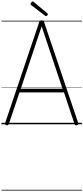

<svg xmlns="http://www.w3.org/2000/svg" viewBox="-20 -1698 1139 2623"><path d="M70 13Q55 10 50.5 3Q46 -4 50 -16L516 -1397Q520 -1410 527.5 -1415Q535 -1420 549 -1420Q564 -1420 571 -1415Q578 -1410 582 -1397L1049 -16Q1053 -4 1048.5 3Q1044 10 1029 13Q1015 15 1008 10.5Q1001 6 996 -10L854 -436H246L103 -10Q98 5 91 10Q84 15 70 13ZM264 -486H834L549 -1338ZM608 -1478Q605 -1478 602 -1480Q599 -1482 594 -1485L405 -1629Q400 -1634 399 -1637Q398 -1640 398 -1644Q398 -1651 403 -1659Q408 -1667 415 -1672.5Q422 -1678 429 -1678Q434 -1678 437.5 -1675Q441 -1672 445 -1668L628 -1515Q632 -1511 632.5 -1508Q633 -1505 633 -1502Q633 -1495 624.5 -1486.5Q616 -1478 608 -1478ZM0 895H1099V905H0ZM0 -20H1099V0H0ZM0 -505H1099V-500H0ZM0 -1415H1099V-1405H0Z"/></svg>

Font: Playwrite BE WAL Guides
Style: Regular
Weight: 400
Designer: Veronika Burian, José Scaglione
Foundry: TypeTogether
Version: Version 1.003